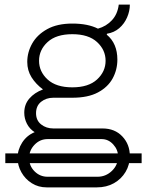

<svg xmlns="http://www.w3.org/2000/svg" viewBox="-20 -623 633 831"><path d="M182 188Q146 188 117.5 170Q89 152 72.5 122.5Q56 93 56 61Q56 25 76 -6Q96 -37 130 -51Q108 -65 96.5 -87.5Q85 -110 85 -135Q85 -171 107 -196.5Q129 -222 166 -236Q135 -259 116.5 -288.5Q98 -318 98 -355Q98 -397 119.5 -435Q141 -473 184.5 -497Q228 -521 293 -521Q327 -521 354.5 -515.5Q382 -510 404 -499Q440 -509 464.5 -535.5Q489 -562 494 -603H542Q542 -575 530 -547.5Q518 -520 496 -501Q474 -482 443 -477L442 -473Q465 -454 476.5 -427Q488 -400 488 -365Q488 -321 467.5 -283.5Q447 -246 404 -223Q361 -200 293 -200H211Q180 -200 158 -182.5Q136 -165 136 -133Q136 -102 158 -84.5Q180 -67 211 -67H424Q477 -67 509.5 -32.5Q542 2 542 52Q542 90 523.5 121Q505 152 473 170Q441 188 399 188ZM186 142H402Q438 142 464.5 116.5Q491 91 491 54Q491 25 470 2Q449 -21 420 -21H186Q153 -21 129.5 3.5Q106 28 106 61Q106 95 129.5 118.5Q153 142 186 142ZM293 -245Q363 -245 400 -279Q437 -313 437 -360Q437 -407 400 -441Q363 -475 293 -475Q223 -475 186 -441Q149 -407 149 -360Q149 -313 186 -279Q223 -245 293 -245ZM3 83V41H73H89H510H527H593V83H522H509H93H77Z"/></svg>

Font: Chivo Medium Thin
Style: Regular
Weight: 250
Version: Version 2.002